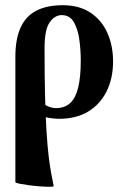

<svg xmlns="http://www.w3.org/2000/svg" viewBox="-20 -445 469 737"><path d="M186 269Q187 272 172 272Q157 272 135 270.5Q113 269 91 266Q69 263 54 260Q39 257 39 254V-227Q39 -295 59 -339Q79 -383 119.5 -404Q160 -425 221 -425Q284 -425 327 -396.5Q370 -368 392 -319Q414 -270 414 -209Q414 -144 389 -94Q364 -44 318 -16.5Q272 11 207 11Q181 11 148.5 3.5Q116 -4 90 -27L127 -71Q144 -46 161.5 -38Q179 -30 195 -30Q228 -30 249 -49Q270 -68 280 -108.5Q290 -149 290 -213Q290 -253 284.5 -293Q279 -333 263.5 -360Q248 -387 217 -387Q190 -387 170.5 -359Q151 -331 151 -261Q151 -152 153 -74Q155 4 158.5 59Q162 114 166.5 152Q171 190 176 217.5Q181 245 186 269Z"/></svg>

Font: Junicode VF
Style: Regular
Weight: 400
Designer: Peter S. Baker
Version: Version 2.213